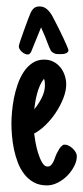

<svg xmlns="http://www.w3.org/2000/svg" viewBox="-20 -563 253 582"><path d="M212.9 -89.4Q212.9 -74.7 204.8 -59.1Q196.8 -43.5 184.1 -30.5Q171.4 -17.6 155 -9.3Q138.7 -1 122.6 -1Q99.6 -1 83 -10Q66.4 -19 54.2 -34.4Q42 -49.8 34.4 -69.3Q26.9 -88.9 22.5 -109.6Q18.1 -130.4 16.4 -151.1Q14.6 -171.9 14.6 -189Q14.6 -203.6 16.4 -223.6Q18.1 -243.7 22.2 -265.1Q26.4 -286.6 33.7 -307.6Q41 -328.6 52 -345.2Q63 -361.8 78.4 -372.1Q93.8 -382.3 113.8 -382.3Q129.4 -382.3 141.8 -376Q154.3 -369.6 162.8 -359.1Q171.4 -348.6 176 -335Q180.7 -321.3 180.7 -306.6Q180.7 -287.6 171.9 -265.1Q163.1 -242.7 149.2 -221.7Q135.3 -200.7 117.9 -183.8Q100.6 -167 83.5 -158.2Q84.5 -149.4 87.4 -132.6Q90.3 -115.7 95.5 -99.1Q100.6 -82.5 107.7 -70.3Q114.7 -58.1 124.5 -58.1Q129.4 -58.1 133.1 -61Q136.7 -64 139.6 -68.8Q142.6 -73.7 144.8 -79.6Q147 -85.4 148.9 -90.8L151.9 -97.7Q152.8 -99.1 153.1 -99.6Q153.3 -100.1 153.8 -101.1Q157.2 -107.4 160.4 -112.8Q163.6 -118.2 169.4 -122.1H168.9Q170.9 -124 173.1 -124.3Q175.3 -124.5 177.2 -124.5Q182.6 -124.5 189 -121.1Q195.3 -117.7 200.7 -112.5Q206.1 -107.4 209.5 -101.3Q212.9 -95.2 212.9 -89.4ZM116.2 -304.7Q116.2 -309.6 115.7 -314.9Q115.2 -320.3 113.3 -324.2Q106.4 -315.9 101.3 -304.4Q96.2 -293 92.8 -280.5Q89.4 -268.1 87.2 -255.4Q85 -242.7 84 -231.9Q96.7 -247.1 106.4 -266.4Q116.2 -285.6 116.2 -304.7ZM187.5 -410.6Q187.5 -406.7 184.6 -404.3Q181.6 -401.9 177.7 -400.6Q173.8 -399.4 169.4 -399.2Q165 -398.9 162.1 -398.9Q157.7 -398.9 152.6 -399.2Q147.5 -399.4 143.6 -401.9Q136.7 -404.8 134 -409.9Q131.3 -415 128.9 -420.4Q123 -436 117.2 -450.7Q111.3 -465.3 104.5 -480Q97.7 -462.9 90.8 -446.3Q84 -429.7 77.1 -412.6Q75.7 -408.2 74 -405Q72.3 -401.9 68.4 -398.9Q67.4 -397.9 63.5 -397.9Q59.6 -397.9 54.9 -400.1Q50.3 -402.3 46.4 -405.8Q42.5 -409.2 39.8 -413.6Q37.1 -418 37.1 -422.4Q37.1 -425.8 41.7 -439.7Q46.4 -453.6 52.5 -470.5Q58.6 -487.3 64.2 -502.4Q69.8 -517.6 72.3 -522.9Q76.7 -532.7 82.8 -538.1Q88.9 -543.5 100.6 -543.5Q114.3 -543.5 125 -532.7Q133.8 -523.9 139.6 -512.5Q145.5 -501 151.4 -489.7Q153.3 -485.8 159.4 -473.9Q165.5 -461.9 171.6 -448.7Q177.7 -435.5 182.6 -424.3Q187.5 -413.1 187.5 -410.6Z"/></svg>

Font: Just Another Hand
Style: Regular
Weight: 400
Designer: Astigmatic (AOETI)
Foundry: Astigmatic (AOETI)
Version: Version 1.001